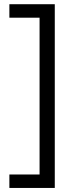

<svg xmlns="http://www.w3.org/2000/svg" viewBox="-20 -739 363 919"><path d="M24.9 96.2H169.4V-654.3H24.9V-718.8H242.2V160.6H24.9Z"/></svg>

Font: Viking Open Sans
Style: Regular
Weight: 400
Foundry: Ascender Corporation
Version: Version 2.001